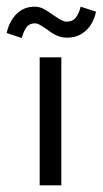

<svg xmlns="http://www.w3.org/2000/svg" viewBox="-61 -556 308 576"><path d="M0 0ZM123 0H58V-384H123ZM100 -510Q127 -491 138 -491Q156 -491 165.5 -502Q175 -513 181 -536L227 -521Q220 -486 197 -464.5Q174 -443 140 -443Q122 -443 107 -450.5Q92 -458 77 -470Q73 -472 62.5 -479Q52 -486 44 -486Q28 -486 19.5 -475.5Q11 -465 4 -442L-41 -457Q-33 -493 -11 -514.5Q11 -536 43 -536Q57 -536 69.5 -529.5Q82 -523 100 -510Z"/></svg>

Font: Cambay Devanagari
Style: Regular
Weight: 400
Designer: Pooja Saxena
Foundry: Pooja Saxena
Version: Version 1.180;PS 001.180;hotconv 1.0.70;makeotf.lib2.5.58329